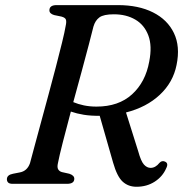

<svg xmlns="http://www.w3.org/2000/svg" viewBox="-20 -720 727 752"><path d="M631 -61Q617 -28.5 586 -8.5Q555 11.5 514.5 11.5Q482.5 11.5 460.5 -8.5Q438.5 -28.5 423 -83L370.5 -266.5H369.5Q336 -266 308.2 -270.5Q280.5 -275 257.5 -283Q240 -217.5 226 -162.8Q212 -108 207 -81.5Q203 -64.5 208 -56.5Q213 -48.5 222.5 -46L251.5 -39.5Q271 -33 271 -20Q271 0 242.5 0H30Q17 0 12 -5Q7 -10 7 -18Q7 -35 31 -39.5L56.5 -44.5Q86.5 -49.5 97.5 -81Q103 -101.5 114 -142.5Q125 -183.5 139.5 -236.8Q154 -290 169.5 -347.5Q185 -405 199 -458.5Q213 -512 223.2 -554Q233.5 -596 237 -617.5Q241 -635 238.2 -643Q235.5 -651 221 -655L192 -661Q173.5 -666.5 173.5 -679.5Q173.5 -700 202 -700H441.5Q522.5 -700 579.2 -671.5Q636 -643 661.2 -590.5Q686.5 -538 671.5 -465.5Q658 -397.5 606 -348.8Q554 -300 473.5 -279.5L521.5 -127Q532 -88.5 543.8 -75.5Q555.5 -62.5 570 -62.5Q589 -62.5 604.5 -82Q613.5 -92 625 -87.5Q641.5 -81.5 631 -61ZM346 -616Q340 -592 327.8 -545Q315.5 -498 299.5 -439Q283.5 -380 267 -320Q286 -312 308.8 -307.2Q331.5 -302.5 358 -302.5Q444.5 -302.5 497.2 -350.5Q550 -398.5 564.5 -479Q576.5 -540 561 -581.2Q545.5 -622.5 510 -643.2Q474.5 -664 426 -664Q386 -664 369.5 -652Q353 -640 346 -616Z"/></svg>

Font: Fraunces 9pt S000
Style: Italic
Weight: 400
Italic angle: -16°
Version: Version 1.000; ttfautohint (v1.8.3)